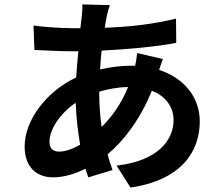

<svg xmlns="http://www.w3.org/2000/svg" viewBox="-20 -790 996 865"><path d="M427 -377C464 -388 508 -397 557 -398C526 -321 484 -264 438 -218C431 -265 427 -316 427 -375ZM247 -107C216 -107 203 -123 203 -153C203 -206 250 -279 321 -327C323 -262 331 -197 341 -138C306 -118 273 -107 247 -107ZM598 -551C597 -537 593 -513 589 -494H573C526 -494 476 -488 431 -477C432 -506 435 -534 438 -562C554 -568 682 -579 774 -597L773 -706C669 -681 567 -669 452 -665C457 -698 463 -735 475 -767L351 -770C352 -753 350 -730 348 -713L342 -663H306C248 -663 164 -670 131 -675L135 -565C179 -563 252 -559 302 -559H333C329 -521 326 -481 323 -441C191 -379 91 -250 91 -130C91 -33 149 9 219 9C269 9 319 -7 365 -30C369 -16 374 -3 378 9L487 -24C479 -47 471 -70 465 -95C536 -154 612 -252 664 -381C728 -357 762 -306 762 -249C762 -156 687 -64 505 -44L568 55C800 21 880 -110 880 -243C880 -354 807 -439 697 -475C703 -493 709 -513 714 -524Z"/></svg>

Font: Kinto Sans
Style: Bold
Weight: 700
Designer: Authors: Ryoko NISHIZUKA  (kana & ideographs); Paul D. Hunt (Latin, Greek & Cyrillic); Wenlong ZHANG  (bopomofo); Sandol
Foundry: Adobe Systems Incorporated, ookami Inc.
Version: Version 0.001